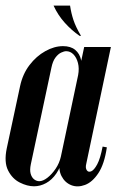

<svg xmlns="http://www.w3.org/2000/svg" viewBox="-32 -664 444 690"><path d="M254.2 -535Q225.2 -555 200.8 -582.2Q176.2 -609.5 160.5 -643.8H219.8Q223.8 -616.5 232 -591.9Q240.2 -567.2 259.2 -535ZM278 -75.5Q274.2 -60.5 279.9 -52.2Q285.5 -44 295.9 -48.4Q306.2 -52.8 317.4 -73.5Q328.5 -94.2 336.8 -137.2L352 -134.5Q343.2 -74.5 321.6 -41.9Q300 -9.2 273.4 0.6Q246.8 10.5 223.9 1.4Q201 -7.8 188.9 -31.5Q176.8 -55.2 184.2 -89.2L270.5 -495H366.5ZM248.8 -394.2Q253.2 -418.2 248.2 -437.6Q243.2 -457 232 -468.5Q220.8 -480 205.8 -480Q198.5 -480 187.8 -475Q177 -470 167.2 -457Q157.5 -444 152.8 -421L78.8 -73.8Q74.5 -53.2 78.1 -39.9Q81.8 -26.5 90.5 -19.6Q99.2 -12.8 109.2 -12.8Q122.2 -12.8 138.1 -25Q154 -37.2 167.8 -57.4Q181.5 -77.5 187 -102ZM194.2 -98Q186.5 -64 170.6 -40.8Q154.8 -17.5 133.6 -6Q112.5 5.5 90.2 5.5Q66 5.5 39.1 -8Q12.2 -21.5 -2.9 -51.4Q-18 -81.2 -7.8 -130.5L40.2 -354.5Q49.5 -398 74 -430.1Q98.5 -462.2 130.9 -480.2Q163.2 -498.2 194.5 -498.2Q222 -498.2 238.2 -484.8Q254.5 -471.2 259.4 -448.5Q264.2 -425.8 258.8 -396.2Z"/></svg>

Font: Emberly Black
Style: Italic
Weight: 900
Italic angle: -12°
Designer: Rajesh Rajput
Foundry: Rajesh Rajput
Version: Version 1.000